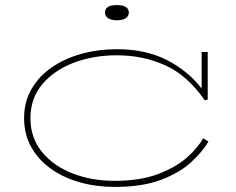

<svg xmlns="http://www.w3.org/2000/svg" viewBox="-20 -725 932 757"><path d="M488 -675Q488 -662 476 -653.5Q464 -645 440 -645Q418 -645 406 -653.5Q394 -662 394 -675Q394 -705 440 -705Q488 -705 488 -675ZM802 -167Q778 -126 732.5 -84.5Q687 -43 613.5 -15.5Q540 12 432 12Q360 12 295.5 -6Q231 -24 181.5 -59Q132 -94 103.5 -144.5Q75 -195 75 -259Q75 -324 104.5 -374.5Q134 -425 185 -460Q236 -495 302 -513Q368 -531 441 -531Q555 -531 638.5 -488Q722 -445 775 -376V-520H799V-332L787 -330Q719 -428 631.5 -467.5Q544 -507 441 -507Q348 -507 270.5 -477.5Q193 -448 146.5 -392.5Q100 -337 100 -259Q100 -182 145 -126.5Q190 -71 265.5 -41.5Q341 -12 432 -12Q532 -12 602.5 -38.5Q673 -65 717 -104Q761 -143 781 -180Z"/></svg>

Font: BhuTuka Expanded One
Style: Regular
Weight: 400
Designer: Erin McLaughlin
Version: Version 1.000; ttfautohint (v1.8.3)